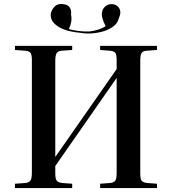

<svg xmlns="http://www.w3.org/2000/svg" viewBox="-20 -956 874 976"><path d="M56 0V-22L111 -26Q130 -29 136 -40Q142 -51 142 -79V-651Q142 -676 136 -686Q130 -696 109 -698L56 -702V-723H347V-702L292 -698Q273 -696 267 -684Q261 -672 261 -646V-158L573 -605V-651Q573 -676 567 -686Q561 -696 540 -698L489 -702V-723H778V-702L724 -698Q704 -696 698.5 -684.5Q693 -673 693 -646V-74Q693 -49 699 -39Q705 -29 726 -26L778 -22V0H489V-22L542 -26Q562 -29 567.5 -40Q573 -51 573 -79V-560L261 -112V-74Q261 -49 267.5 -39Q274 -29 294 -26L347 -22V0ZM391 -789Q366 -791 339 -796.5Q312 -802 288 -814Q264 -826 250 -843.5Q236 -861 238 -887Q243 -908 258.5 -923.5Q274 -939 302 -935Q327 -932 335.5 -916.5Q344 -901 341 -883Q345 -863 342 -845Q339 -827 330 -808Q348 -803 375.5 -799Q403 -795 435 -796Q460 -799 481 -806Q502 -813 517 -823Q506 -844 500.5 -863.5Q495 -883 500 -900Q505 -917 520.5 -927.5Q536 -938 558 -934Q573 -930 580 -922.5Q587 -915 590 -905Q593 -895 591 -884.5Q589 -874 584 -864Q579 -840 558.5 -823.5Q538 -807 509.5 -798Q481 -789 449.5 -786.5Q418 -784 391 -789Z"/></svg>

Font: Literata 60pt Medium
Style: Regular
Weight: 500
Designer: Latin by Veronika Burian and Jose Scaglione. Greek by Irene Vlachou. Cyrillic by Vera Evstafieva.
Foundry: TypeTogether
Version: Version 3.103;gftools[0.9.29]